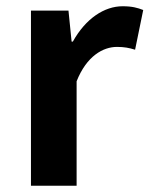

<svg xmlns="http://www.w3.org/2000/svg" viewBox="-20 -594 478 614"><path d="M79 0H225V-334C257 -415 310 -444 354 -444C377 -444 393 -441 412 -435L438 -562C420 -569 403 -574 372 -574C314 -574 254 -535 213 -461H209L199 -560H79Z"/></svg>

Font: Kinto Sans
Style: Bold
Weight: 700
Designer: Authors: Ryoko NISHIZUKA  (kana & ideographs); Paul D. Hunt (Latin, Greek & Cyrillic); Wenlong ZHANG  (bopomofo); Sandol
Foundry: Adobe Systems Incorporated, ookami Inc.
Version: Version 0.001